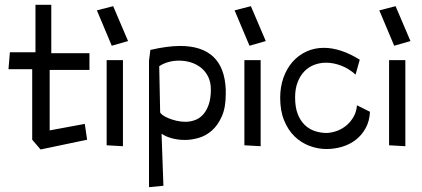

<svg xmlns="http://www.w3.org/2000/svg" viewBox="-20 -607 1770 806"><path d="M115.2 -20.5V-316.4H15.6L21.5 -387.7H128.9V-586.9H195.3V-383.8H355.5V-313.5H188.5V-59.6L335.9 -86.9L345.7 -20.5L150.4 20.5Z M427.7 2.9V-354.5H496.1V6.8ZM517.6 -434.6 449.2 -415 386.7 -563.5 455.1 -581.1Z M927.7 -231.4V-210.9Q927.7 -155.3 911.1 -118.2Q894.5 -81.1 869.6 -59.1Q844.7 -37.1 814.5 -28.3Q784.2 -19.5 756.8 -19.5Q725.6 -19.5 698.7 -27.3Q671.9 -35.2 658.2 -45.9L666 172.9L605.5 178.7V-352.5L611.3 -397.5Q683.6 -414.1 736.3 -414.1Q827.1 -414.1 875.5 -368.7Q923.8 -323.2 927.7 -231.4ZM648.4 -329.1 652.3 -135.7Q653.3 -130.9 662.6 -124Q671.9 -117.2 687 -110.8Q702.1 -104.5 720.7 -100.1Q739.3 -95.7 758.8 -95.7Q777.3 -95.7 796.4 -102.1Q815.4 -108.4 830.6 -124Q845.7 -139.6 855.5 -166Q865.2 -192.4 865.2 -231.4Q865.2 -261.7 854 -284.7Q842.8 -307.6 823.7 -322.8Q804.7 -337.9 780.8 -345.2Q756.8 -352.5 731.4 -352.5Q709 -352.5 687.5 -346.7Q666 -340.8 648.4 -329.1Z M1005.9 2.9V-354.5H1074.2V6.8ZM1095.7 -434.6 1027.3 -415 964.8 -563.5 1033.2 -581.1Z M1490.2 -356.4 1472.7 -293.9Q1444.3 -319.3 1412.1 -331.5Q1379.9 -343.8 1348.6 -343.8Q1322.3 -343.8 1298.3 -334.5Q1274.4 -325.2 1256.8 -306.6Q1239.3 -288.1 1229 -260.7Q1218.8 -233.4 1218.8 -198.2Q1218.8 -156.2 1230 -127.9Q1241.2 -99.6 1259.8 -82Q1278.3 -64.5 1302.2 -56.6Q1326.2 -48.8 1351.6 -48.8Q1374 -49.8 1396 -58.1Q1418 -66.4 1435.5 -81.5Q1453.1 -96.7 1464.8 -117.7Q1476.6 -138.7 1478.5 -165L1533.2 -137.7Q1531.2 -98.6 1515.1 -69.3Q1499 -40 1474.1 -20.5Q1449.2 -1 1417 8.8Q1384.8 18.6 1350.6 18.6Q1314.5 18.6 1279.3 5.4Q1244.1 -7.8 1216.8 -34.2Q1189.5 -60.5 1172.9 -101.1Q1156.2 -141.6 1156.2 -196.3Q1156.2 -242.2 1169.9 -280.8Q1183.6 -319.3 1208 -347.2Q1232.4 -375 1266.1 -390.6Q1299.8 -406.2 1339.8 -406.2Q1374 -406.2 1411.6 -394Q1449.2 -381.8 1490.2 -356.4Z M1613.3 2.9V-354.5H1681.6V6.8ZM1703.1 -434.6 1634.8 -415 1572.3 -563.5 1640.6 -581.1Z"/></svg>

Font: Poor Story
Style: Regular
Weight: 400
Designer: YoonDesign Inc.
Foundry: YoonDesign Inc.
Version: Version 3.00